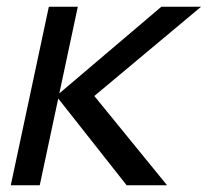

<svg xmlns="http://www.w3.org/2000/svg" viewBox="-20 -550 640 570"><path d="M356 0 147 -265 459 -530H577L260 -265L476 0ZM12 0 125 -530H211L98 0Z"/></svg>

Font: Geist Mono
Style: Italic
Weight: 400
Italic angle: -12°
Monospace: yes
Designer: Basement.studio, Andrés Briganti, Mateo Zaragoza
Foundry: Basement.studio, Vercel, Andrés Briganti, Guido Ferreyra, Mateo Zaragoza
Version: Version 1.500